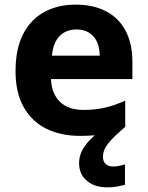

<svg xmlns="http://www.w3.org/2000/svg" viewBox="-20 -576 637 828"><path d="M424 101Q424 121 436 131.5Q448 142 467 142Q483 142 496.5 139Q510 136 519 133V221Q504 225 485.5 228.5Q467 232 443 232Q388 232 354.5 203.5Q321 175 321 127Q321 101 332.5 76.5Q344 52 367.5 27.5Q391 3 426 -21L520 -29Q480 5 459.5 27.5Q439 50 431.5 66.5Q424 83 424 101ZM306 -556Q382 -556 437 -527.5Q492 -499 521.5 -443.5Q551 -388 551 -308V-235H200Q202 -173 238 -137.5Q274 -102 341 -102Q392 -102 434 -112Q476 -122 520 -142V-29Q480 -9 435.5 0.5Q391 10 325 10Q244 10 181.5 -20Q119 -50 83 -112.5Q47 -175 47 -269Q47 -365 79.5 -428.5Q112 -492 170.5 -524Q229 -556 306 -556ZM310 -449Q265 -449 237 -420.5Q209 -392 204 -336H410Q410 -369 399 -394Q388 -419 365.5 -434Q343 -449 310 -449Z"/></svg>

Font: Noto Sans Lao Looped
Style: Bold
Weight: 700
Designer: Mark Frömberg, Ben Mitchell
Foundry: The Fontpad Ltd
Version: Version 1.001